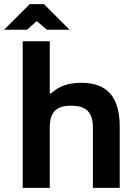

<svg xmlns="http://www.w3.org/2000/svg" viewBox="-53 -910 633 930"><path d="M57 -710V0H188V-291C188 -365 217 -398 292 -398C366 -398 397 -365 397 -291V0H527V-295C527 -442 465 -509 340 -509C273 -509 228 -489 195 -458H188V-710ZM-33 -766H78L125 -808L174 -766H284L160 -890H91Z"/></svg>

Font: LT Wave Alt Bold
Style: Regular
Weight: 700
Designer: Daniel Lyons
Version: Version 2.5 (Glyphs App)